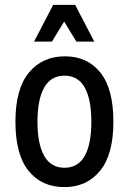

<svg xmlns="http://www.w3.org/2000/svg" viewBox="-20 -754 526 784"><path d="M43 -257Q43 -391 98 -457.5Q153 -524 245 -524Q337 -524 390 -457.5Q443 -391 443 -257Q443 -123 388.5 -56.5Q334 10 243 10Q150 10 96.5 -56.5Q43 -123 43 -257ZM133 -257Q133 -166 160.5 -117.5Q188 -69 243 -69Q299 -69 326 -117.5Q353 -166 353 -257Q353 -348 326 -396.5Q299 -445 243 -445Q188 -445 160.5 -396.5Q133 -348 133 -257ZM119 -584 197 -734H287L365 -584H292L242 -666L192 -584Z"/></svg>

Font: Radio Canada Condensed
Style: Regular
Weight: 400
Width: 3
Designer: Charles Daoud, Etienne Aubert Bonn, Alexandre Saumier Demers, Jacques Le Bailly
Foundry: Radio-Canada
Version: Version 2.104; ttfautohint (v1.8.4.7-5d5b);gftools[0.9.28.de